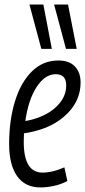

<svg xmlns="http://www.w3.org/2000/svg" viewBox="-20 -811 373 841"><path d="M275 -18Q249 -4 217.5 3Q186 10 157 10Q90 10 55 -39.5Q20 -89 20 -180Q20 -284 45.5 -367Q71 -450 119.5 -498Q168 -546 235 -546Q284 -546 308.5 -519.5Q333 -493 333 -450Q333 -381 288 -328Q243 -275 170 -248Q128 -233 85 -227Q84 -209 84 -190Q84 -55 166 -55Q188 -55 211.5 -60.5Q235 -66 262 -78ZM224 -486Q177 -486 140.5 -430Q104 -374 91 -281Q124 -286 158 -300Q209 -321 239.5 -357Q270 -393 270 -437Q270 -486 224 -486ZM161 -597 109 -791H170L207 -597ZM269 -597 217 -791H278L316 -597Z"/></svg>

Font: Georama Condensed
Style: Italic
Weight: 400
Width: 3
Italic angle: -9°
Designer: Jean-Baptiste Levee
Foundry: Production Type
Version: Version 1.000